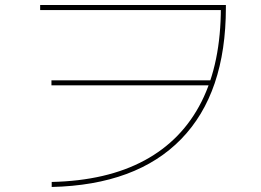

<svg xmlns="http://www.w3.org/2000/svg" viewBox="-20 -730 1040 765"><path d="M186 -5Q406 -10 556 -91Q706 -172 783 -325Q860 -478 860 -700L870 -690H140V-710H880V-700Q880 -359 702 -176Q524 7 186 15ZM185 -390V-410H825V-390Z"/></svg>

Font: M PLUS 1 Thin Thin
Style: Regular
Weight: 250
Version: Version 1.001